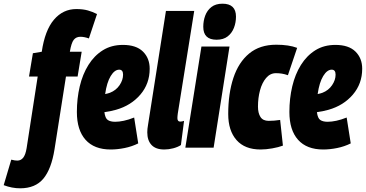

<svg xmlns="http://www.w3.org/2000/svg" viewBox="-134 -799 1980 1039"><path d="M-25 220Q-69 220 -114 203L-73 65Q-62 68 -54 69Q-46 70 -40 70Q-21 70 -8.5 54.5Q4 39 10 3L70 -385H23L44 -511L92 -519Q109 -635 158 -692.5Q207 -750 279 -750Q315 -750 341.5 -742.5Q368 -735 391 -723L347 -591Q322 -600 301 -600Q278 -600 265 -583.5Q252 -567 244 -519H308L286 -385H223L161 9Q144 116 100.5 168Q57 220 -25 220Z M614 -23Q580 -6 540.5 2Q501 10 465 10Q376 10 329 -42.5Q282 -95 282 -193Q282 -266 297.5 -331.5Q313 -397 344.5 -447.5Q376 -498 422.5 -527Q469 -556 531 -556Q603 -556 639.5 -520Q676 -484 676 -427Q676 -346 625.5 -287Q575 -228 494 -205Q462 -196 431 -192Q435 -159 449.5 -149.5Q464 -140 489 -140Q510 -140 536 -145.5Q562 -151 592 -163ZM511 -422Q486 -422 465 -387.5Q444 -353 435 -290Q450 -293 461 -297Q494 -310 513 -338Q532 -366 532 -395Q532 -422 511 -422Z M764 -740H917L828 -184Q827 -176 826.5 -170Q826 -164 826 -160Q826 -141 841 -141Q851 -141 862 -145L845 -14Q828 -3 803.5 3.5Q779 10 755 10Q709 10 686 -14.5Q663 -39 663 -83Q663 -101 667 -123Z M1070 -779Q1143 -779 1143 -709Q1143 -677 1132 -648.5Q1121 -620 1098 -602Q1075 -584 1038 -584Q966 -584 966 -654Q966 -686 976.5 -714.5Q987 -743 1010 -761Q1033 -779 1070 -779ZM869 0 956 -547H1108L1022 0Z M1276 10Q1191 10 1146 -41Q1101 -92 1101 -182Q1101 -293 1129 -377.5Q1157 -462 1214.5 -509.5Q1272 -557 1361 -557Q1429 -557 1474 -540L1424 -392Q1407 -398 1391.5 -400.5Q1376 -403 1359 -403Q1328 -403 1306 -377Q1284 -351 1273 -310Q1262 -269 1262 -222Q1262 -187 1275.5 -166Q1289 -145 1320 -145Q1350 -145 1382 -150L1397 -11Q1373 -2 1339 4Q1305 10 1276 10Z M1764 -23Q1730 -6 1690.5 2Q1651 10 1615 10Q1526 10 1479 -42.5Q1432 -95 1432 -193Q1432 -266 1447.5 -331.5Q1463 -397 1494.5 -447.5Q1526 -498 1572.5 -527Q1619 -556 1681 -556Q1753 -556 1789.5 -520Q1826 -484 1826 -427Q1826 -346 1775.5 -287Q1725 -228 1644 -205Q1612 -196 1581 -192Q1585 -159 1599.5 -149.5Q1614 -140 1639 -140Q1660 -140 1686 -145.5Q1712 -151 1742 -163ZM1661 -422Q1636 -422 1615 -387.5Q1594 -353 1585 -290Q1600 -293 1611 -297Q1644 -310 1663 -338Q1682 -366 1682 -395Q1682 -422 1661 -422Z"/></svg>

Font: Georama Condensed ExtraBold
Style: Italic
Weight: 800
Width: 3
Italic angle: -9°
Designer: Jean-Baptiste Levee
Foundry: Production Type
Version: Version 1.000